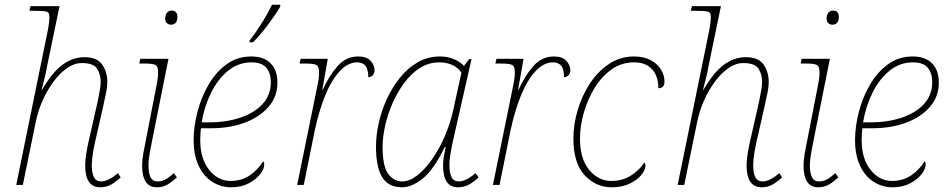

<svg xmlns="http://www.w3.org/2000/svg" viewBox="-20 -786 4045 816"><path d="M406 10Q342 10 342 -83Q342 -106 347 -136Q352 -166 360 -200L390 -332Q392 -339 396 -359Q400 -379 404 -401.5Q408 -424 408 -438Q408 -469 393 -493.5Q378 -518 328 -518Q296 -518 265 -496.5Q234 -475 207 -438.5Q180 -402 160.5 -357.5Q141 -313 132 -268L77 0H49L183 -656Q187 -676 188.5 -690.5Q190 -705 190 -710Q190 -724 187 -730Q184 -736 171 -738Q158 -740 127 -740H105L110 -760H233L181 -509Q177 -485 170.5 -458Q164 -431 157 -405H159Q203 -480 246.5 -511.5Q290 -543 339 -543Q392 -543 414 -512Q436 -481 436 -438Q436 -415 429.5 -385.5Q423 -356 418 -332L388 -200Q381 -171 375.5 -139Q370 -107 370 -83Q370 -52 379 -33.5Q388 -15 410 -15Q440 -15 481 -50L493 -32Q472 -13 452 -1.5Q432 10 406 10Z M707 -681Q697 -681 689.5 -687.5Q682 -694 682 -707Q682 -722 689.5 -731.5Q697 -741 709 -741Q734 -741 734 -714Q734 -696 726 -688.5Q718 -681 707 -681ZM646 10Q584 10 584 -83Q584 -106 589.5 -136.5Q595 -167 602 -201L647 -432Q649 -441 650.5 -453.5Q652 -466 652 -479Q652 -503 641.5 -509.5Q631 -516 593 -516H572L576 -536H696L629 -201Q623 -172 617 -139.5Q611 -107 611 -83Q611 -52 619.5 -33.5Q628 -15 650 -15Q667 -15 682.5 -23Q698 -31 719 -50L732 -32Q711 -13 691.5 -1.5Q672 10 646 10Z M962 10Q919 10 882.5 -13Q846 -36 824.5 -81Q803 -126 803 -191Q803 -248 819 -310Q835 -372 866 -425.5Q897 -479 942.5 -512.5Q988 -546 1048 -546Q1101 -546 1130 -517Q1159 -488 1159 -435Q1159 -375 1121 -331.5Q1083 -288 1019.5 -264.5Q956 -241 879 -241H834Q833 -236 832 -220Q831 -204 831 -191Q831 -112 868.5 -64.5Q906 -17 960 -17Q1007 -17 1042 -41Q1077 -65 1098 -100Q1103 -97 1103 -87Q1103 -68 1085.5 -45.5Q1068 -23 1036.5 -6.5Q1005 10 962 10ZM869 -266Q942 -266 1001.5 -286Q1061 -306 1096 -344Q1131 -382 1131 -437Q1131 -475 1112 -498Q1093 -521 1049 -521Q993 -521 949 -485Q905 -449 876.5 -390.5Q848 -332 837 -266ZM1040 -606 1041 -614Q1066 -646 1091 -685.5Q1116 -725 1136 -766H1171V-758Q1152 -725 1119.5 -681.5Q1087 -638 1055 -606Z M1331 -432Q1333 -441 1334.5 -453.5Q1336 -466 1336 -479Q1336 -503 1325.5 -509.5Q1315 -516 1275 -516H1253L1258 -536H1373L1350 -405H1352Q1379 -465 1415 -505.5Q1451 -546 1502 -546Q1539 -546 1555.5 -527Q1572 -508 1572 -488Q1572 -475 1564.5 -466.5Q1557 -458 1545 -458Q1545 -492 1533 -506.5Q1521 -521 1498 -521Q1459 -521 1424 -483.5Q1389 -446 1362 -380Q1335 -314 1317 -228L1271 0H1243Z M1689 10Q1631 10 1604.5 -32.5Q1578 -75 1578 -163Q1578 -210 1589.5 -262.5Q1601 -315 1624 -365Q1647 -415 1680 -456Q1713 -497 1755.5 -521.5Q1798 -546 1850 -546Q1882 -546 1908.5 -535Q1935 -524 1952 -506L1974 -535H1984L1908 -200Q1901 -170 1895.5 -138.5Q1890 -107 1890 -83Q1890 -52 1899 -33.5Q1908 -15 1930 -15Q1960 -15 2001 -50L2014 -32Q1994 -13 1973 -1.5Q1952 10 1926 10Q1863 10 1863 -83Q1863 -101 1866.5 -121.5Q1870 -142 1874 -161H1870Q1823 -64 1776.5 -27Q1730 10 1689 10ZM1690 -15Q1720 -15 1752.5 -40Q1785 -65 1815.5 -108Q1846 -151 1869.5 -205Q1893 -259 1906 -317L1941 -477Q1927 -499 1902 -510Q1877 -521 1848 -521Q1802 -521 1764.5 -497Q1727 -473 1697.5 -433Q1668 -393 1647.5 -345.5Q1627 -298 1616.5 -250Q1606 -202 1606 -162Q1606 -80 1629.5 -47.5Q1653 -15 1690 -15Z M2163 -432Q2165 -441 2166.5 -453.5Q2168 -466 2168 -479Q2168 -503 2157.5 -509.5Q2147 -516 2107 -516H2085L2090 -536H2205L2182 -405H2184Q2211 -465 2247 -505.5Q2283 -546 2334 -546Q2371 -546 2387.5 -527Q2404 -508 2404 -488Q2404 -475 2396.5 -466.5Q2389 -458 2377 -458Q2377 -492 2365 -506.5Q2353 -521 2330 -521Q2291 -521 2256 -483.5Q2221 -446 2194 -380Q2167 -314 2149 -228L2103 0H2075Z M2580 10Q2512 10 2464.5 -41.5Q2417 -93 2417 -197Q2417 -258 2435.5 -319.5Q2454 -381 2488 -432.5Q2522 -484 2569.5 -515Q2617 -546 2674 -546Q2717 -546 2746 -530Q2775 -514 2789.5 -490Q2804 -466 2804 -440Q2804 -424 2797 -417.5Q2790 -411 2778 -411Q2778 -462 2751.5 -491.5Q2725 -521 2674 -521Q2622 -521 2580 -491.5Q2538 -462 2508 -413.5Q2478 -365 2461.5 -308Q2445 -251 2445 -197Q2445 -111 2484 -64Q2523 -17 2578 -17Q2625 -17 2661 -39.5Q2697 -62 2718 -95Q2723 -92 2723 -82Q2723 -63 2705 -41.5Q2687 -20 2655 -5Q2623 10 2580 10Z M3217 10Q3153 10 3153 -83Q3153 -106 3158 -136Q3163 -166 3171 -200L3201 -332Q3203 -339 3207 -359Q3211 -379 3215 -401.5Q3219 -424 3219 -438Q3219 -469 3204 -493.5Q3189 -518 3139 -518Q3107 -518 3076 -496.5Q3045 -475 3018 -438.5Q2991 -402 2971.5 -357.5Q2952 -313 2943 -268L2888 0H2860L2994 -656Q2998 -676 2999.5 -690.5Q3001 -705 3001 -710Q3001 -724 2998 -730Q2995 -736 2982 -738Q2969 -740 2938 -740H2916L2921 -760H3044L2992 -509Q2988 -485 2981.5 -458Q2975 -431 2968 -405H2970Q3014 -480 3057.5 -511.5Q3101 -543 3150 -543Q3203 -543 3225 -512Q3247 -481 3247 -438Q3247 -415 3240.5 -385.5Q3234 -356 3229 -332L3199 -200Q3192 -171 3186.5 -139Q3181 -107 3181 -83Q3181 -52 3190 -33.5Q3199 -15 3221 -15Q3251 -15 3292 -50L3304 -32Q3283 -13 3263 -1.5Q3243 10 3217 10Z M3518 -681Q3508 -681 3500.5 -687.5Q3493 -694 3493 -707Q3493 -722 3500.5 -731.5Q3508 -741 3520 -741Q3545 -741 3545 -714Q3545 -696 3537 -688.5Q3529 -681 3518 -681ZM3457 10Q3395 10 3395 -83Q3395 -106 3400.5 -136.5Q3406 -167 3413 -201L3458 -432Q3460 -441 3461.5 -453.5Q3463 -466 3463 -479Q3463 -503 3452.5 -509.5Q3442 -516 3404 -516H3383L3387 -536H3507L3440 -201Q3434 -172 3428 -139.5Q3422 -107 3422 -83Q3422 -52 3430.5 -33.5Q3439 -15 3461 -15Q3478 -15 3493.5 -23Q3509 -31 3530 -50L3543 -32Q3522 -13 3502.5 -1.5Q3483 10 3457 10Z M3773 10Q3730 10 3693.5 -13Q3657 -36 3635.5 -81Q3614 -126 3614 -191Q3614 -248 3630 -310Q3646 -372 3677 -425.5Q3708 -479 3753.5 -512.5Q3799 -546 3859 -546Q3912 -546 3941 -517Q3970 -488 3970 -435Q3970 -375 3932 -331.5Q3894 -288 3830.5 -264.5Q3767 -241 3690 -241H3645Q3644 -236 3643 -220Q3642 -204 3642 -191Q3642 -112 3679.5 -64.5Q3717 -17 3771 -17Q3818 -17 3853 -41Q3888 -65 3909 -100Q3914 -97 3914 -87Q3914 -68 3896.5 -45.5Q3879 -23 3847.5 -6.5Q3816 10 3773 10ZM3680 -266Q3753 -266 3812.5 -286Q3872 -306 3907 -344Q3942 -382 3942 -437Q3942 -475 3923 -498Q3904 -521 3860 -521Q3804 -521 3760 -485Q3716 -449 3687.5 -390.5Q3659 -332 3648 -266Z"/></svg>

Font: Noto Serif Thin
Style: Italic
Weight: 100
Italic angle: -12°
Designer: Monotype Design Team
Foundry: Monotype Imaging Inc.
Version: Version 2.014; ttfautohint (v1.8.4.7-5d5b)